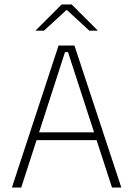

<svg xmlns="http://www.w3.org/2000/svg" viewBox="-20 -844 600 864"><path d="M33.5 0 243.5 -639H315L526 0H484L286 -609.5H272.5L75.5 0ZM133 -213.5V-248.5H426V-213.5ZM257.5 -824H302.5L419.5 -707V-706H382L281.5 -798.5H278.5L178 -706H140.5V-707Z"/></svg>

Font: Anek Telugu Medium ExtraLight
Style: Regular
Weight: 250
Version: Version 1.003